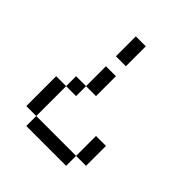

<svg xmlns="http://www.w3.org/2000/svg" viewBox="-176 -739 852 852"><g transform="rotate(45 250.0 -312.5)"><path d="M250 -500H187.5V-625H250ZM62.5 -250H125V-62.5H62.5ZM125 -62.5H375V0H125ZM125 -312.5H187.5V-250H125ZM187.5 -437.5H250V-312.5H187.5ZM375 -187.5H437.5V-62.5H375Z"/></g></svg>

Font: 寒蝉点阵体 16px
Style: Regular
Weight: 400
Designer: Designed by Warren2060
Foundry: ChillType
Version: Version 1.000